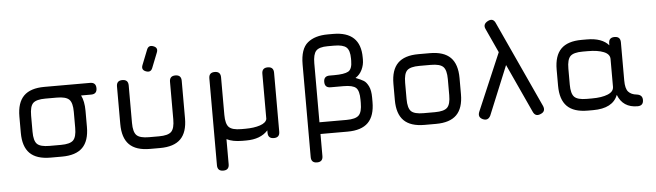

<svg xmlns="http://www.w3.org/2000/svg" viewBox="-54 -951 4686 1371"><g transform="rotate(-5 2289.5 -266.0)"><path d="M276 0Q176 0 128 -48Q80 -96 80 -195V-311Q80 -411 128 -459Q176 -507 276 -507H604Q646 -507 646 -465Q646 -423 604 -423H532Q554 -380 554 -311V-196Q554 -96 506 -48Q458 0 358 0ZM164 -195Q164 -130 187.5 -107Q211 -84 276 -84H358Q423 -84 446.5 -107.5Q470 -131 470 -196V-311Q470 -376 446.5 -399.5Q423 -423 358 -423H276Q211 -423 187.5 -400Q164 -377 164 -311Z M1007 -555Q974 -568 988 -602L1030 -708Q1043 -741 1077 -728Q1112 -715 1097 -680L1055 -574Q1042 -541 1007 -555ZM793 -196V-465Q793 -507 835 -507Q877 -507 877 -465V-196Q877 -131 900.5 -107.5Q924 -84 989 -84H1061Q1126 -84 1149.5 -107.5Q1173 -131 1173 -196V-465Q1173 -507 1215 -507Q1257 -507 1257 -465V-196Q1257 -96 1209 -48Q1161 0 1061 0H989Q889 0 841 -48Q793 -96 793 -196Z M1455 158V-465Q1455 -507 1497 -507Q1539 -507 1539 -465V-196Q1539 -131 1562.5 -107.5Q1586 -84 1651 -84H1679Q1742 -84 1785.5 -98.5Q1829 -113 1835 -141V-465Q1835 -507 1877 -507Q1919 -507 1919 -465V-42Q1919 0 1877 0Q1835 0 1835 -42V-59Q1782 0 1679 0H1651Q1582 0 1539 -22V158Q1539 200 1497 200Q1455 200 1455 158Z M2127 158V-505Q2127 -617 2179.5 -660.5Q2232 -704 2325 -704H2363Q2559 -704 2559 -518V-502Q2559 -465 2542.5 -430.5Q2526 -396 2495 -377Q2534 -362 2553 -350Q2572 -338 2586.5 -308Q2601 -278 2601 -227V-196Q2601 -96 2553 -48Q2505 0 2405 0H2211V158Q2211 200 2169 200Q2127 200 2127 158ZM2211 -84H2405Q2470 -84 2493.5 -107.5Q2517 -131 2517 -196V-219Q2517 -283 2494 -304.5Q2471 -326 2405 -326H2312Q2270 -326 2270 -368Q2270 -410 2312 -410H2345Q2418 -410 2446.5 -426Q2475 -442 2475 -502V-518Q2475 -576 2451 -598Q2427 -620 2363 -620H2317Q2255 -620 2233 -595.5Q2211 -571 2211 -507Z M2957 0Q2857 0 2809 -48Q2761 -96 2761 -195V-311Q2761 -411 2809 -459Q2857 -507 2957 -507H3039Q3139 -507 3187 -459Q3235 -411 3235 -311V-196Q3235 -96 3187 -48Q3139 0 3039 0ZM2845 -195Q2845 -130 2868.5 -107Q2892 -84 2957 -84H3039Q3104 -84 3127.5 -107.5Q3151 -131 3151 -196V-311Q3151 -376 3127.5 -399.5Q3104 -423 3039 -423H2957Q2892 -423 2868.5 -400Q2845 -377 2845 -311Z M3450 -645Q3434 -680 3473 -700Q3511 -719 3528 -678L3812 -60Q3828 -20 3789 -5Q3751 12 3734 -27L3574 -375L3430 -25Q3411 12 3374 -5Q3338 -22 3355 -61L3530 -471Z M3931 -196V-311Q3931 -411 3979 -459Q4027 -507 4127 -507H4165Q4273 -507 4321 -451V-465Q4321 -507 4363 -507Q4405 -507 4405 -465V-192Q4405 -133 4425.5 -110.5Q4446 -88 4484 -84Q4526 -79 4526 -42Q4526 0 4484 0Q4379 0 4343 -94Q4307 0 4165 0H4127Q4027 0 3979 -48Q3931 -96 3931 -196ZM4015 -196Q4015 -131 4038.5 -107.5Q4062 -84 4127 -84H4165Q4235 -84 4278 -101.5Q4321 -119 4321 -154V-353Q4321 -388 4278 -405.5Q4235 -423 4165 -423H4127Q4062 -423 4038.5 -399.5Q4015 -376 4015 -311Z"/></g></svg>

Font: Jura
Style: Bold
Weight: 700
Designer: Daniel Johnson, Alexei Vanyashin
Foundry: Daniel Johnson
Version: Version 5.103